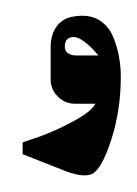

<svg xmlns="http://www.w3.org/2000/svg" viewBox="-20 -133 171 240"><path d="M72.3 -86.7Q77.7 -86.7 85.3 -81Q93 -75.3 98 -69.3L103 -63.7H74.3Q69.7 -63.7 65.3 -66.3Q61 -69 61 -74.7Q61 -86.7 72.3 -86.7ZM95.3 84.3Q107.3 78.3 119.2 41.3Q131 4.3 131 -36.7Q131 -49.7 128.8 -61.7Q126.7 -73.7 121.8 -86Q117 -98.3 107 -105.8Q97 -113.3 83 -113.3Q62.3 -113.3 52.8 -102.5Q43.3 -91.7 43.3 -73.7V-33.7Q43.3 -21.3 52.3 -12.3Q61.3 -3.3 73.7 -3.3H99.3Q94 6.7 71.3 18.8Q48.7 31 28.7 38L8.3 45V59.7L63 81.3Q85 89.3 95.3 84.3Z"/></svg>

Font: Jomhuria
Style: Regular
Weight: 400
Designer: Arabic design by Kourosh Beigpour, Latin design by Eben Sorkin, engineering by Lasse Fister and Khaled Hosney
Version: Version 1.0010